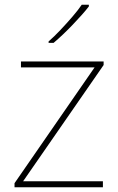

<svg xmlns="http://www.w3.org/2000/svg" viewBox="-20 -786 496 806"><path d="M412 0H41V-17L377 -503H68V-528H415V-513L77 -25H412ZM353 -759Q340 -742 322.5 -722.5Q305 -703 285.5 -682.5Q266 -662 245.5 -642.5Q225 -623 205 -606H184V-612Q207 -632 233.5 -660Q260 -688 284.5 -716.5Q309 -745 323 -766H353Z"/></svg>

Font: Noto Sans Armenian Thin
Style: Regular
Weight: 250
Version: Version 2.007